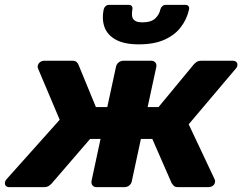

<svg xmlns="http://www.w3.org/2000/svg" viewBox="-40 -770 997 790"><path d="M-1.6 0Q-11.3 0 -16.2 -5.7Q-21.1 -11.4 -19.5 -20.2Q-18.5 -24.5 -16.9 -27.5Q-15.3 -30.5 -12.5 -33.2L205.6 -277.2L117.4 -485.9Q116 -488.6 115.2 -492.6Q114.4 -496.5 115.4 -499.8Q117.4 -508.6 124.7 -514.3Q132.1 -520 141.7 -520H258Q270.1 -520 275.4 -514.6Q280.7 -509.3 282.9 -503.8L354.6 -329.4H401.4L437.2 -494.9Q439.2 -505.5 447.8 -512.8Q456.4 -520 467 -520H582.7Q593.4 -520 599.3 -512.8Q605.2 -505.5 603.2 -494.9L567.4 -329.4H612.2L756.4 -503.8Q760.9 -509.3 768.3 -514.6Q775.7 -520 787.2 -520H918.1Q927.7 -520 933.1 -514.3Q938.4 -508.6 936.4 -499.8Q935.7 -492.9 928.7 -485.9L736.4 -258.6L842.7 -33.2Q844.1 -30.5 844.8 -27.5Q845.5 -24.5 844.5 -20.2Q843.5 -11.4 835.6 -5.7Q827.7 0 818.1 0H692.6Q679.9 0 674.6 -6Q669.2 -12 666.5 -15.9L586.7 -198.3H539.7L502.5 -25.1Q500.9 -14.5 492.1 -7.2Q483.4 0 472.7 0H357Q346.4 0 340.6 -7.2Q334.9 -14.5 336.5 -25.1L373.7 -198.3H330.6L173.4 -15.9Q170.5 -12 162.2 -6Q154 0 141.2 0ZM531.9 -587.5Q470.9 -587.5 436.1 -607Q401.2 -626.5 389.8 -659.1Q378.4 -691.7 386.5 -731Q388.5 -739 394.2 -744.5Q399.9 -750 409.5 -750H489.5Q498.5 -750 502.5 -744.5Q506.5 -739 504.5 -731Q502.1 -717.5 503.3 -705.3Q504.5 -693.1 514.1 -685.6Q523.7 -678.1 546.9 -678.1Q581.7 -678.1 598.7 -694.1Q615.7 -710.1 619.7 -731Q621.7 -739 627.7 -744.5Q633.7 -750 642.7 -750H722.7Q731.7 -750 735.7 -744.5Q739.7 -739 737.7 -731Q729.2 -691.7 704.7 -659.1Q680.2 -626.5 637.5 -607Q594.7 -587.5 531.9 -587.5Z"/></svg>

Font: Rubik Light
Style: Italic
Weight: 300
Italic angle: -12°
Designer: Hubert and Fischer
Foundry: Hubert and Fischer
Version: Version 2.300;gftools[0.9.30]